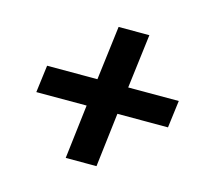

<svg xmlns="http://www.w3.org/2000/svg" viewBox="-80 -682 758 693"><g transform="rotate(15 299.0 -336.0)"><path d="M282 -589H397L372 -387H561L548 -285H359L335 -83H220L244 -285H56L69 -387H257Z"/></g></svg>

Font: Aleo ExtraBold
Style: Italic
Weight: 800
Italic angle: -7°
Designer: Alessio Laiso
Foundry: Alessio Laiso
Version: Version 2.001;gftools[0.9.29]